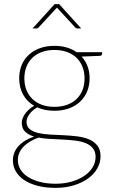

<svg xmlns="http://www.w3.org/2000/svg" viewBox="-20 -723 546 930"><path d="M243.5 -205.5Q278 -205.5 305.2 -215.5Q332.5 -225.5 351.2 -243.8Q370 -262 379.8 -287.2Q389.5 -312.5 389.5 -343.5Q389.5 -374 379.5 -399.5Q369.5 -425 350.8 -443Q332 -461 304.8 -471Q277.5 -481 243.5 -481Q209.5 -481 182.5 -471Q155.5 -461 136.8 -443Q118 -425 108 -399.5Q98 -374 98 -343.5Q98 -312.5 108 -287.2Q118 -262 136.8 -243.8Q155.5 -225.5 182.5 -215.5Q209.5 -205.5 243.5 -205.5ZM443 37Q443 11 429.8 -5Q416.5 -21 394.8 -29.8Q373 -38.5 344.5 -42Q316 -45.5 285.2 -47Q254.5 -48.5 223.8 -50Q193 -51.5 166.5 -56.5Q144.5 -48.5 126.2 -37.8Q108 -27 94.8 -13.5Q81.5 0 74 16.5Q66.5 33 66.5 52.5Q66.5 76.5 79 97.5Q91.5 118.5 115.2 133.8Q139 149 173 158Q207 167 250 167Q289 167 324 157.5Q359 148 385.5 130.8Q412 113.5 427.5 89.5Q443 65.5 443 37ZM474.5 -470V-462Q474.5 -458 471.5 -455.5Q468.5 -453 464 -452.5L375.5 -449Q394 -428.5 404 -402Q414 -375.5 414 -344Q414 -308.5 401.8 -279.5Q389.5 -250.5 367.2 -229.8Q345 -209 313.5 -197.8Q282 -186.5 243.5 -186.5Q196.5 -186.5 160.5 -203Q137 -189.5 122.8 -170.2Q108.5 -151 108.5 -133.5Q108.5 -110 124 -97.5Q139.5 -85 164.5 -79Q189.5 -73 221.8 -71.2Q254 -69.5 287.8 -68Q321.5 -66.5 353.8 -62.5Q386 -58.5 411 -48Q436 -37.5 451.5 -18Q467 1.5 467 34Q467 64 451.8 91.8Q436.5 119.5 408 140.5Q379.5 161.5 339.2 174.2Q299 187 249.5 187Q199 187 160.2 176.5Q121.5 166 95.2 147.8Q69 129.5 55.8 105.5Q42.5 81.5 42.5 54.5Q42.5 14 70 -15.8Q97.5 -45.5 145 -61.5Q118 -69.5 101.8 -85Q85.5 -100.5 85.5 -129Q85.5 -139 89.8 -150.2Q94 -161.5 101.8 -172.2Q109.5 -183 120.5 -193Q131.5 -203 145.5 -210.5Q111 -230.5 92 -264.8Q73 -299 73 -344Q73 -379 85 -407.8Q97 -436.5 119.2 -457.2Q141.5 -478 173 -489.5Q204.5 -501 243.5 -501Q276 -501 303.2 -493Q330.5 -485 351.5 -470ZM373.5 -585H355Q349.5 -585 344.5 -590L259.5 -682Q258.5 -683 257.8 -684.2Q257 -685.5 256 -686.5Q255 -685.5 254 -684.2Q253 -683 252 -682L167 -590Q162 -585 156.5 -585H137.5L244.5 -703H266.5Z"/></svg>

Font: Lato ExtraLight
Style: Regular
Weight: 275
Designer: Lukasz Dziedzic with Adam Twardoch and Botio Nikoltchev
Foundry: tyPoland Lukasz Dziedzic
Version: Version 2.015; 2015-08-06; http://www.latofonts.com/